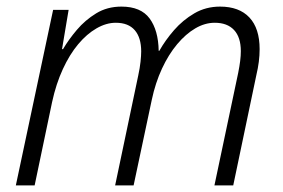

<svg xmlns="http://www.w3.org/2000/svg" viewBox="-20 -562 857 582"><path d="M28 0 141 -532H188L168 -413H171Q188 -442 213 -471.5Q238 -501 271.5 -521.5Q305 -542 348 -542Q407 -542 433.5 -506Q460 -470 461 -408H463Q481 -440 507.5 -470.5Q534 -501 569 -521.5Q604 -542 647 -542Q705 -542 736 -509Q767 -476 767 -413Q767 -394 764.5 -374.5Q762 -355 757 -334L687 0H630L702 -341Q706 -361 708 -377Q710 -393 710 -407Q710 -449 689.5 -471Q669 -493 631 -493Q601 -493 572 -476Q543 -459 517 -428Q491 -397 471 -354Q451 -311 440 -259L385 0H329L399 -333Q404 -356 406 -375Q408 -394 408 -406Q408 -448 388.5 -470.5Q369 -493 331 -493Q302 -493 272.5 -476Q243 -459 217 -428Q191 -397 170.5 -352.5Q150 -308 138 -253L85 0Z"/></svg>

Font: Noto Sans Display Light
Style: Italic
Weight: 300
Italic angle: -12°
Designer: Monotype Design Team
Foundry: Monotype Imaging Inc.
Version: Version 2.003